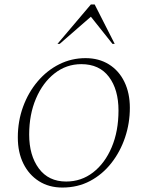

<svg xmlns="http://www.w3.org/2000/svg" viewBox="-20 -832 663 862"><path d="M260 10Q200 10 155 -18.5Q110 -47 85 -97.5Q60 -148 60 -215Q60 -288 83.5 -352.5Q107 -417 149 -466.5Q191 -516 246 -543.5Q301 -571 364 -571Q424 -571 469 -543Q514 -515 538.5 -464.5Q563 -414 563 -348Q563 -279 541.5 -215Q520 -151 480 -100Q440 -49 384.5 -19.5Q329 10 260 10ZM277 -17Q345 -17 398 -58Q451 -99 481.5 -171Q512 -243 512 -336Q512 -430 469 -487Q426 -544 345 -544Q278 -544 225 -502.5Q172 -461 141.5 -389.5Q111 -318 111 -228Q111 -134 154.5 -75.5Q198 -17 277 -17ZM238 -635 388 -812H405L495 -635H485L388 -757L248 -635Z"/></svg>

Font: Spectral SC ExtraLight
Style: Italic
Weight: 275
Italic angle: -10°
Designer: Jean-Baptiste Levee
Foundry: Production Type
Version: Version 2.001